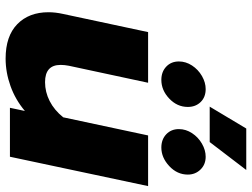

<svg xmlns="http://www.w3.org/2000/svg" viewBox="-124 -736 876 667"><g transform="rotate(90 313.5 -403.0)"><path d="M427 -821H571L474 -694H351ZM194 -587Q194 -611 208 -632.5Q222 -654 244.5 -667Q267 -680 290 -680Q318 -680 335 -662.5Q352 -645 352 -618Q352 -581 323 -553.5Q294 -526 258 -526Q230 -526 212 -543Q194 -560 194 -587ZM429 -587Q429 -611 443 -632.5Q457 -654 479.5 -667Q502 -680 525 -680Q552 -680 569.5 -662Q587 -644 587 -618Q587 -581 557.5 -553.5Q528 -526 493 -526Q465 -526 447 -543Q429 -560 429 -587ZM23 -134Q23 -158 29 -185L92 -480H268L209 -205Q206 -190 206 -176Q206 -122 266 -122Q300 -122 331.5 -138Q363 -154 388 -185L451 -480H627L525 0H355L366 -52Q327 -19 279.5 -2Q232 15 184 15Q106 15 64.5 -25.5Q23 -66 23 -134Z"/></g></svg>

Font: Prompt Bold
Style: Bold Italic
Weight: 700
Italic angle: -12°
Designer: Katatrad Team
Foundry: CadsonDemak
Version: Version 1.000